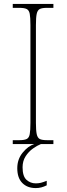

<svg xmlns="http://www.w3.org/2000/svg" viewBox="-20 -734 339 978"><path d="M45 0V-20H79Q104 -20 116 -26Q128 -32 131.5 -51Q135 -70 135 -108V-606Q135 -645 131.5 -663.5Q128 -682 116 -688Q104 -694 79 -694H45V-714H252V-694H219Q194 -694 182.5 -688Q171 -682 167 -663.5Q163 -645 163 -606V-108Q163 -70 167 -51Q171 -32 182.5 -26Q194 -20 219 -20H252V0ZM162 224Q119 224 93.5 198Q68 172 68 123Q68 77 95.5 43.5Q123 10 154 0H188Q170 7 148 22.5Q126 38 110.5 62Q95 86 95 118Q95 164 115 182Q135 200 162 200Q177 200 188.5 197Q200 194 218 187V210Q204 217 190.5 220.5Q177 224 162 224Z"/></svg>

Font: Noto Serif Lao SemiCondensed Thin
Style: Regular
Weight: 100
Width: 4
Designer: Monotype Design Team
Foundry: Monotype Imaging Inc.
Version: Version 2.003; ttfautohint (v1.8.4.7-5d5b)